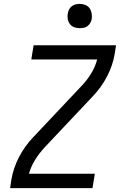

<svg xmlns="http://www.w3.org/2000/svg" viewBox="-20 -968 640 988"><path d="M32 0 39 -46Q49 -104 78 -160Q107 -216 151 -262L398 -524Q427 -554 448.5 -589Q470 -624 480 -662H141L153 -735H577L570 -689Q560 -631 531 -575Q502 -519 458 -473L211 -211Q183 -181 161 -146Q139 -111 129 -74H468L456 0ZM390 -823Q375 -823 361.5 -828Q348 -833 339.5 -844.5Q331 -856 328.5 -870.5Q326 -885 329 -900Q331 -910 336 -920Q341 -930 350 -936.5Q359 -943 369.5 -945.5Q380 -948 390 -948Q405 -948 419 -942.5Q433 -937 441 -925.5Q449 -914 451.5 -899.5Q454 -885 452 -870Q450 -860 444.5 -850Q439 -840 430 -833.5Q421 -827 410.5 -825Q400 -823 390 -823Z"/></svg>

Font: Iosevka Curly Extended
Style: Italic
Weight: 400
Width: 7
Italic angle: -9°
Monospace: yes
Designer: Belleve Invis
Foundry: Belleve Invis
Version: Version 11.1.0; ttfautohint (v1.8.3)